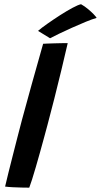

<svg xmlns="http://www.w3.org/2000/svg" viewBox="-20 -860 466 886"><path d="M115 6Q101 6 80.5 5.5Q60 5 39.2 4Q18.5 3 3.5 1Q9.5 -25.5 18.8 -62.5Q28 -99.5 38.8 -141.8Q49.5 -184 60.5 -226.8Q71.5 -269.5 81.5 -307.5Q101.5 -381.5 126.2 -470.5Q151 -559.5 179 -658Q185.5 -658.5 199.5 -659Q213.5 -659.5 230.8 -660Q248 -660.5 264.5 -660.8Q281 -661 292.5 -661Q279 -602 263 -535.8Q247 -469.5 230.5 -404.2Q214 -339 199 -283Q192 -257 183 -223.8Q174 -190.5 164.2 -155.5Q154.5 -120.5 145 -88.2Q135.5 -56 127.8 -31.2Q120 -6.5 115 6ZM354 -840.5Q371 -831 386.2 -818.2Q401.5 -805.5 412 -794.5Q422.5 -783.5 426 -777.5Q406.5 -772 376 -759.5Q345.5 -747 312.2 -732Q279 -717 251.5 -703.8Q224 -690.5 211 -683.5L155.5 -717.5Q171 -731 198.8 -750.5Q226.5 -770 257.2 -789.8Q288 -809.5 314.5 -823.8Q341 -838 354 -840.5Z"/></svg>

Font: Grandstander Thin Medium
Style: Italic
Weight: 500
Italic angle: -15°
Version: Version 1.200